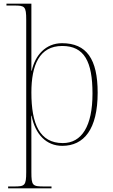

<svg xmlns="http://www.w3.org/2000/svg" viewBox="-20 -780 614 1040"><path d="M24 240H259V230H220C156 230 150 226 150 152V13C150 -60 150 -107 149 -153H151C171 -51 232 10 317 10C435 10 509 -80 509 -278C509 -460 449 -546 316 -546C227 -546 170 -480 152 -397H150V-760H15V-750H57C114 -750 122 -746 122 -673V152C122 226 114 230 56 230H24ZM320 -5C195 -5 150 -108 150 -279C150 -427 193 -531 317 -531C437 -531 481 -446 481 -273C481 -97 423 -5 320 -5Z"/></svg>

Font: Noto Serif Display Thin
Style: Regular
Weight: 100
Designer: Monotype Design Team
Foundry: Monotype Imaging Inc.
Version: Version 2.009